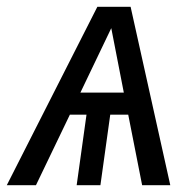

<svg xmlns="http://www.w3.org/2000/svg" viewBox="-46 -546 570 566"><path d="M332 -208H279L250 0H180L209 -208H160L60 0H-26L241 -526H339L456 0H373ZM319 -273 282 -463 191 -273Z"/></svg>

Font: Fira Sans Book
Style: Italic
Weight: 350
Italic angle: -8°
Designer: bBox Type GmbH & Carrois Corporate GbR & Edenspiekermann AG
Foundry: bBox Type GmbH & Carrois Corporate GbR & Edenspiekermann AG
Version: Version 4.301